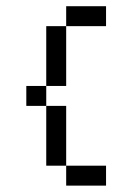

<svg xmlns="http://www.w3.org/2000/svg" viewBox="-20 -582 415 602"><path d="M62.5 -312.5H125V-250H62.5ZM125 -500H187.5V-312.5H125ZM187.5 -562.5H312.5V-500H187.5ZM187.5 -62.5H312.5V0H187.5ZM125 -250H187.5V-62.5H125Z"/></svg>

Font: Pixel Operator
Style: Regular
Weight: 400
Designer: Jayvee Enaguas (HarvettFox96)
Version: 2016.04.25